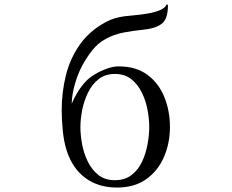

<svg xmlns="http://www.w3.org/2000/svg" viewBox="-20 -840 1040 862"><path d="M650 -270Q650 -305 642.5 -346Q635 -387 617 -424Q599 -461 569.5 -484.5Q540 -508 496 -508Q452 -508 422.5 -484.5Q393 -461 375 -424Q357 -387 349 -346Q341 -305 341 -270Q341 -234 348.5 -193Q356 -152 374 -115Q392 -78 421.5 -54.5Q451 -31 496 -31Q541 -31 571 -54.5Q601 -78 618 -114.5Q635 -151 642.5 -192.5Q650 -234 650 -270ZM743 -270Q743 -197 716 -135Q689 -73 636.5 -35.5Q584 2 505 2Q422 2 364 -40.5Q306 -83 280 -162Q267 -202 262 -252Q257 -302 257 -345Q257 -425 275.5 -500.5Q294 -576 337.5 -638.5Q381 -701 455 -741Q475 -752 496 -758Q517 -764 539 -767Q555 -769 583 -771.5Q611 -774 641.5 -779Q672 -784 696 -793.5Q720 -803 728 -819L730 -820Q734 -820 734 -816Q734 -753 704.5 -732Q675 -711 618 -706Q577 -702 535 -694Q493 -686 456 -666Q420 -647 394.5 -614.5Q369 -582 350 -547Q330 -510 316.5 -463.5Q303 -417 302 -375Q313 -401 329 -427Q345 -453 364 -473Q380 -491 406 -506.5Q432 -522 460.5 -532Q489 -542 512 -542Q591 -542 642 -504Q693 -466 718 -404Q743 -342 743 -270Z"/></svg>

Font: Kaisei HarunoUmi
Style: Regular
Weight: 400
Designer: Font-Kai, 金井和夫
Foundry: KAZUO KANAI
Version: Version 5.003